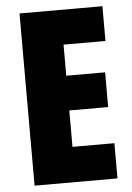

<svg xmlns="http://www.w3.org/2000/svg" viewBox="-52 -754 547 793"><g transform="rotate(-5 221.5 -357.0)"><path d="M402.8 0H59.1V-713.9H402.8V-569.8H229V-440.9H390.1V-296.9H229V-146H402.8Z"/></g></svg>

Font: Open Sans Condensed ExtraBold
Style: Regular
Weight: 800
Width: 3
Designer: Monotype Design Team
Foundry: Monotype Imaging Inc.
Version: Version 3.000; ttfautohint (v1.8.4)